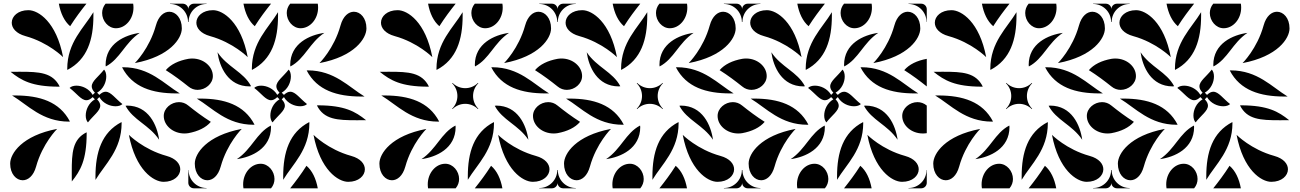

<svg xmlns="http://www.w3.org/2000/svg" viewBox="-20 -1020 7040 1040"><path d="M43.6 -897C43.6 -868.5 66.2 -838.7 117.8 -824.5C243.4 -789.8 321.8 -710.5 321.8 -710.5C285.8 -900.5 188.4 -964.9 133.8 -964.9C77.5 -964.9 43.6 -931.9 43.6 -897ZM678.2 -289.5C714.2 -99.5 811.6 -35.1 866.2 -35.1C922.5 -35.1 956.4 -68.1 956.4 -103C956.4 -131.5 933.8 -161.3 882.2 -175.5C756.5 -210.2 678.2 -289.5 678.2 -289.5ZM357 -543.6C395.6 -514.2 419.5 -477.1 448.1 -477.1C458.5 -477.1 469.5 -482 482 -494L494 -482C459.4 -461.7 444.4 -424.1 444.4 -394.2C444.4 -378.4 448.6 -364.8 456.3 -357C486.4 -395.5 523.1 -419.4 523.1 -447.8C523.1 -458.3 518.1 -469.4 506 -482L518 -494C538.3 -459.4 575.9 -444.4 605.8 -444.4C621.6 -444.4 635.2 -448.6 643 -456.3C604.5 -486.4 580.6 -523.1 552.2 -523.1C541.7 -523.1 530.7 -518.1 518 -506L506 -518C540.6 -538.3 555.6 -575.9 555.6 -605.8C555.6 -621.6 551.4 -635.2 543.7 -643C513.6 -604.6 476.9 -580.6 476.9 -552.2C476.9 -541.7 481.9 -530.7 494 -518L482 -506C461.7 -540.6 424.1 -556 394.2 -556C378.4 -556 364.8 -551.7 357 -543.6ZM710.5 -678.3C900.5 -714.3 964.9 -811.6 964.9 -866.2C964.9 -922.5 931.9 -956.4 897 -956.4C868.5 -956.4 838.7 -933.8 824.5 -882.3C789.8 -756.6 710.5 -678.3 710.5 -678.3ZM901.2 -998.5C954.9 -998.5 998.5 -954.9 998.5 -901.3H1000V-970C1000 -986.6 986.6 -1000 970 -1000H901.2ZM660 -447C700.8 -369 788 -344 842 -263C831 -342 785 -448 668 -448ZM867 -392C867 -340 917.4 -297 978.5 -297C985.6 -297 992.7 -297.5 1000 -298.7V-448.2C984.7 -461.2 966.9 -466.8 949.5 -466.8C907.3 -466.8 867 -433.8 867 -392ZM641.2 -655.3C697.4 -546.7 806 -514 935 -514H954C868 -566 791.7 -655.5 647.1 -655.8ZM878 -640C923.3 -611.4 963.4 -581.1 1000 -551.8V-701.3C947.8 -691.8 904.5 -671.3 878 -640ZM552 -668 553 -660C631 -700.8 656 -788 737 -842C658 -831 552 -785 552 -668ZM533.2 -949.5C533.2 -907.3 566.2 -867 608 -867C660 -867 703 -917.4 703 -978.5C703 -985.6 702.5 -992.7 701.3 -1000H551.8C538.8 -984.7 533.2 -966.9 533.2 -949.5ZM344.2 -647.1 344.7 -641.2C453.3 -697.4 486 -806 486 -935V-954C434 -868 344.5 -791.7 344.2 -647.1ZM298.7 -1000C308.2 -947.8 328.7 -904.5 360 -878C388.6 -923.3 418.9 -963.4 448.2 -1000ZM497.1 -64.6C497.1 -57.9 497.1 -52.2 497.2 -45.5C549.4 -131.5 638.5 -208.3 638.8 -352.9L638.3 -358.8C529.7 -302.6 497.5 -193.4 497.1 -64.6ZM368.7 -89.4C368.7 -78.7 368.8 -67.6 368.8 -56.3C368.8 -49.9 368.8 -43.6 369 -37.1C415.9 -95.5 449.2 -153 449.5 -297.6L449 -303.4C372.4 -265.5 368.7 -192.2 368.7 -89.4ZM45.5 -502.8C131.5 -450.6 208.3 -361.5 352.9 -361.2L358.8 -361.7C302.6 -470.3 193.4 -502.5 64.6 -502.9C57.9 -502.9 52.2 -502.9 45.5 -502.8ZM37.1 -631.1C95.5 -584.1 153 -550.8 297.6 -550.5L303.4 -551C265.5 -627.6 192.2 -631.3 89.4 -631.3C78.7 -631.3 67.6 -631.2 56.3 -631.2C49.9 -631.2 43.6 -631.2 37.1 -631.1ZM35.1 -133.8C35.1 -77.5 68.1 -43.6 103 -43.6C131.5 -43.6 161.3 -66.3 175.5 -117.8C210.2 -243.5 289.5 -321.8 289.5 -321.8C99.5 -285.8 35.1 -188.4 35.1 -133.8Z M1710.5 -678.2C1900.5 -714.2 1964.9 -811.6 1964.9 -866.2C1964.9 -922.5 1931.9 -956.4 1897 -956.4C1868.5 -956.4 1838.7 -933.8 1824.5 -882.2C1789.8 -756.5 1710.5 -678.2 1710.5 -678.2ZM1357 -543.6C1395.6 -514.2 1419.5 -477.1 1448.1 -477.1C1458.5 -477.1 1469.5 -482 1482 -494L1494 -482C1459.4 -461.7 1444.4 -424.1 1444.4 -394.2C1444.4 -378.4 1448.6 -364.8 1456.3 -357C1486.4 -395.5 1523.1 -419.4 1523.1 -447.8C1523.1 -458.3 1518.1 -469.4 1506 -482L1518 -494C1538.3 -459.4 1575.9 -444.4 1605.8 -444.4C1621.6 -444.4 1635.2 -448.6 1643 -456.3C1604.5 -486.4 1580.6 -523.1 1552.2 -523.1C1541.7 -523.1 1530.7 -518.1 1518 -506L1506 -518C1540.6 -538.3 1555.6 -575.9 1555.6 -605.8C1555.6 -621.6 1551.4 -635.2 1543.7 -643C1513.6 -604.5 1476.9 -580.6 1476.9 -552.2C1476.9 -541.7 1481.9 -530.7 1494 -518L1482 -506C1461.7 -540.6 1424.1 -556 1394.2 -556C1378.4 -556 1364.8 -551.7 1357 -543.6ZM1035.1 -133.8C1035.1 -77.5 1068.1 -43.6 1103 -43.6C1131.5 -43.6 1161.3 -66.2 1175.5 -117.8C1210.2 -243.4 1289.5 -321.8 1289.5 -321.8C1099.5 -285.8 1035.1 -188.4 1035.1 -133.8ZM1000 -30C1000 -13.4 1013.4 0 1030 0H1098.8V-1.5C1045.1 -1.5 1001.5 -45.1 1001.5 -98.8H1000ZM1043.6 -897C1043.6 -868.5 1066.2 -838.7 1117.8 -824.5C1243.4 -789.8 1321.8 -710.5 1321.8 -710.5C1285.8 -900.5 1188.4 -964.9 1133.8 -964.9C1077.5 -964.9 1043.6 -931.9 1043.6 -897ZM1000 -901.2H1001.5C1001.5 -954.9 1045.1 -998.5 1098.8 -998.5V-1000H1030C1013.4 -1000 1000 -986.6 1000 -970ZM1158 -737C1169 -658 1215 -552 1332 -552L1340 -553C1299.2 -631 1212 -656 1158 -737ZM1000 -551.8C1015.4 -538.8 1033.1 -533.2 1050.5 -533.2C1092.7 -533.2 1133 -566.2 1133 -608C1133 -660 1082.6 -703 1021.5 -703C1014.4 -703 1007.3 -702.5 1000 -701.3ZM1046 -486C1132 -434 1208.3 -344.5 1352.9 -344.2L1358.8 -344.7C1302.6 -453.3 1194 -486 1065 -486ZM1000 -298.7C1052.2 -308.2 1095.5 -328.7 1122 -360C1076.7 -388.6 1036.6 -418.9 1000 -448.2ZM1552 -668 1553 -660C1631 -700.8 1656 -788 1737 -842C1658 -831 1552 -785 1552 -668ZM1533.2 -949.5C1533.2 -907.3 1566.2 -867 1608 -867C1660 -867 1703 -917.4 1703 -978.5C1703 -985.6 1702.5 -992.7 1701.3 -1000H1551.8C1538.8 -984.7 1533.2 -966.9 1533.2 -949.5ZM1344.2 -647.1 1344.7 -641.2C1453.3 -697.4 1486 -806 1486 -935V-954C1434 -868 1344.5 -791.7 1344.2 -647.1ZM1298.7 -1000C1308.2 -947.8 1328.7 -904.5 1360 -878C1388.6 -923.3 1418.9 -963.4 1448.2 -1000ZM1263 -158C1342 -169 1448 -215 1448 -332L1447 -340C1369 -299.2 1344 -212 1263 -158ZM1297 -21.5C1297 -14.5 1297.5 -7.3 1298.7 0H1448.2C1461.2 -15.4 1466.8 -33.1 1466.8 -50.5C1466.8 -92.7 1433.8 -133 1392 -133C1340 -133 1297 -82.6 1297 -21.5ZM1514 -46C1566 -132 1655.5 -208.3 1655.8 -352.9L1655.3 -358.8C1546.7 -302.6 1514 -194 1514 -65ZM1551.8 0H1701.3C1691.8 -52.2 1671.3 -95.5 1640 -122C1611.3 -76.7 1581.1 -36.6 1551.8 0ZM1641.2 -638.3C1697.4 -529.7 1806.6 -497.5 1935.4 -497.1C1942.1 -497.1 1947.8 -497.1 1954.5 -497.2C1868.5 -549.4 1791.7 -638.5 1647.1 -638.8ZM1696.6 -449C1734.5 -372.4 1807.8 -368.7 1910.6 -368.7C1921.3 -368.7 1932.4 -368.8 1943.7 -368.8C1950.1 -368.8 1956.4 -368.8 1962.9 -369C1904.5 -415.9 1847 -449.2 1702.4 -449.5ZM1678.2 -289.5C1714.2 -99.5 1811.6 -35.1 1866.2 -35.1C1922.5 -35.1 1956.4 -68.1 1956.4 -103C1956.4 -131.5 1933.8 -161.3 1882.2 -175.5C1756.5 -210.2 1678.2 -289.5 1678.2 -289.5Z M2045.5 -502.8C2131.5 -450.6 2208.3 -361.5 2352.9 -361.2L2358.8 -361.7C2302.6 -470.3 2193.4 -502.5 2064.6 -502.9C2057.9 -502.9 2052.2 -502.9 2045.5 -502.8ZM2037.1 -631C2095.5 -584.1 2153 -550.8 2297.6 -550.5L2303.4 -551C2265.5 -627.6 2192.2 -631.3 2089.4 -631.3C2078.7 -631.3 2067.6 -631.2 2056.3 -631.2C2049.9 -631.2 2043.6 -631.2 2037.1 -631ZM2263 -158C2342 -169 2448 -215 2448 -332L2447 -340C2369 -299.2 2344 -212 2263 -158ZM2297 -21.5C2297 -14.5 2297.5 -7.3 2298.7 0H2448.2C2461.2 -15.4 2466.8 -33.1 2466.8 -50.5C2466.8 -92.7 2433.8 -133 2392 -133C2340 -133 2297 -82.6 2297 -21.5ZM2514 -46C2566 -132 2655.5 -208.3 2655.8 -352.9L2655.3 -358.8C2546.7 -302.6 2514 -194 2514 -65ZM2551.8 0H2701.3C2691.8 -52.2 2671.3 -95.5 2640 -122C2611.3 -76.7 2581.1 -36.6 2551.8 0ZM2552 -668 2553 -660C2631 -700.8 2656 -788 2737 -842C2658 -831 2552 -785 2552 -668ZM2533.2 -949.5C2533.2 -907.3 2566.2 -867 2608 -867C2660 -867 2703 -917.4 2703 -978.5C2703 -985.6 2702.5 -992.7 2701.3 -1000H2551.8C2538.8 -984.7 2533.2 -966.9 2533.2 -949.5ZM2344.2 -647.1 2344.7 -641.2C2453.3 -697.4 2486 -806 2486 -935V-954C2434 -868 2344.5 -791.7 2344.2 -647.1ZM2298.7 -1000C2308.2 -947.8 2328.7 -904.5 2360 -878C2388.6 -923.3 2418.9 -963.4 2448.2 -1000ZM2660 -447C2700.8 -369 2788 -344 2842 -263C2831 -342 2785 -448 2668 -448ZM2867 -392C2867 -340 2917.4 -297 2978.5 -297C2985.6 -297 2992.7 -297.5 3000 -298.7V-448.2C2984.7 -461.2 2966.9 -466.8 2949.5 -466.8C2907.3 -466.8 2867 -433.8 2867 -392ZM2641.2 -655.3C2697.4 -546.7 2806 -514 2935 -514H2954C2868 -566 2791.7 -655.5 2647.1 -655.8ZM2878 -640C2923.3 -611.3 2963.4 -581.1 3000 -551.8V-701.3C2947.8 -691.8 2904.5 -671.3 2878 -640ZM2678.2 -289.5C2714.2 -99.5 2811.6 -35.1 2866.2 -35.1C2922.5 -35.1 2956.4 -68.1 2956.4 -103C2956.4 -131.5 2933.8 -161.3 2882.2 -175.5C2756.5 -210.2 2678.2 -289.5 2678.2 -289.5ZM2901.2 0H2970C2986.6 0 3000 -13.4 3000 -30V-98.8H2998.5C2998.5 -45.1 2954.9 -1.5 2901.2 -1.5ZM2710.5 -678.3C2900.5 -714.3 2964.9 -811.6 2964.9 -866.2C2964.9 -922.5 2931.9 -956.4 2897 -956.4C2868.5 -956.4 2838.7 -933.8 2824.5 -882.3C2789.8 -756.6 2710.5 -678.3 2710.5 -678.3ZM2901.2 -998.5C2954.9 -998.5 2998.5 -954.9 2998.5 -901.3H3000V-970C3000 -986.6 2986.6 -1000 2970 -1000H2901.2ZM2429.1 -431.2 2431.2 -429.1C2450.2 -448.1 2475.1 -457.6 2500 -457.6C2524.9 -457.6 2549.8 -448.1 2568.8 -429.1L2570.9 -431.2C2551.9 -450.2 2542.4 -475.1 2542.4 -500C2542.4 -524.9 2551.9 -549.8 2570.9 -568.8L2568.8 -570.9C2549.8 -551.9 2524.9 -542.4 2500 -542.4C2475.1 -542.4 2450.2 -551.9 2431.2 -570.9L2429.1 -568.8C2448.1 -549.8 2457.6 -524.9 2457.6 -500C2457.6 -475.1 2448.1 -450.2 2429.1 -431.2ZM2043.6 -897C2043.6 -868.5 2066.2 -838.7 2117.8 -824.5C2243.4 -789.8 2321.8 -710.5 2321.8 -710.5C2285.8 -900.5 2188.4 -964.9 2133.8 -964.9C2077.5 -964.9 2043.6 -931.9 2043.6 -897ZM2035.1 -133.8C2035.1 -77.5 2068.1 -43.6 2103 -43.6C2131.5 -43.6 2161.3 -66.2 2175.5 -117.7C2210.2 -243.4 2289.5 -321.7 2289.5 -321.7C2099.5 -285.7 2035.1 -188.4 2035.1 -133.8Z M3035.1 -133.8C3035.1 -77.5 3068.1 -43.6 3103 -43.6C3131.5 -43.6 3161.3 -66.3 3175.5 -117.8C3210.2 -243.5 3289.5 -321.8 3289.5 -321.8C3099.5 -285.8 3035.1 -188.4 3035.1 -133.8ZM3000 -30C3000 -13.4 3013.4 0 3030 0H3098.8V-1.5C3045.1 -1.5 3001.5 -45.1 3001.5 -98.8H3000ZM3043.6 -897C3043.6 -868.5 3066.2 -838.7 3117.8 -824.5C3243.4 -789.8 3321.8 -710.5 3321.8 -710.5C3285.8 -900.5 3188.4 -964.9 3133.8 -964.9C3077.5 -964.9 3043.6 -931.9 3043.6 -897ZM3000 -901.3H3001.5C3001.5 -954.9 3045.1 -998.5 3098.8 -998.5V-1000H3030C3013.4 -1000 3000 -986.6 3000 -970ZM3710.5 -678.3C3900.5 -714.3 3964.9 -811.6 3964.9 -866.2C3964.9 -922.5 3931.9 -956.4 3897 -956.4C3868.5 -956.4 3838.7 -933.8 3824.5 -882.3C3789.8 -756.6 3710.5 -678.3 3710.5 -678.3ZM3901.2 -998.5C3954.9 -998.5 3998.5 -954.9 3998.5 -901.3H4000V-970C4000 -986.6 3986.6 -1000 3970 -1000H3901.2ZM3678.2 -289.5C3714.2 -99.5 3811.6 -35.1 3866.2 -35.1C3922.5 -35.1 3956.4 -68.1 3956.4 -103C3956.4 -131.5 3933.8 -161.3 3882.2 -175.5C3756.5 -210.2 3678.2 -289.5 3678.2 -289.5ZM3901.2 0H3970C3986.6 0 4000 -13.4 4000 -30V-98.8H3998.5C3998.5 -45.1 3954.9 -1.5 3901.2 -1.5ZM3158 -737C3169 -658 3215 -552 3332 -552L3340 -553C3299.2 -631 3212 -656 3158 -737ZM3000 -551.8C3015.4 -538.8 3033.1 -533.2 3050.5 -533.2C3092.7 -533.2 3133 -566.2 3133 -608C3133 -660 3082.6 -703.1 3021.5 -703.1C3014.4 -703.1 3007.3 -702.5 3000 -701.3ZM3046 -486C3132 -434 3208.3 -344.5 3352.9 -344.2L3358.8 -344.7C3302.6 -453.3 3194 -486 3065 -486ZM3000 -298.7C3052.2 -308.2 3095.5 -328.7 3122 -360C3076.7 -388.7 3036.6 -418.9 3000 -448.2ZM3660 -447C3700.8 -369 3788 -344 3842 -263C3831 -342 3785 -448 3668 -448ZM3867 -392C3867 -340 3917.4 -297 3978.5 -297C3985.6 -297 3992.7 -297.5 4000 -298.7V-448.2C3984.7 -461.2 3966.9 -466.8 3949.5 -466.8C3907.3 -466.8 3867 -433.8 3867 -392ZM3641.2 -655.3C3697.4 -546.7 3806 -514 3935 -514H3954C3868 -566 3791.7 -655.5 3647.1 -655.8ZM3878 -640C3923.3 -611.4 3963.4 -581.1 4000 -551.8V-701.3C3947.8 -691.8 3904.5 -671.3 3878 -640ZM3552 -668 3553 -660C3631 -700.8 3656 -788 3737 -842C3658 -831 3552 -785 3552 -668ZM3533.2 -949.5C3533.2 -907.3 3566.2 -867 3608 -867C3660 -867 3703 -917.4 3703 -978.5C3703 -985.6 3702.5 -992.7 3701.3 -1000H3551.8C3538.8 -984.7 3533.2 -966.9 3533.2 -949.5ZM3344.2 -647.1 3344.7 -641.2C3453.3 -697.4 3486 -806 3486 -935V-954C3434 -868 3344.5 -791.7 3344.2 -647.1ZM3298.7 -1000C3308.2 -947.8 3328.7 -904.5 3360 -878C3388.6 -923.3 3418.9 -963.4 3448.2 -1000ZM3263 -158C3342 -169 3448 -215 3448 -332L3447 -340C3369 -299.2 3344 -212 3263 -158ZM3297 -21.5C3297 -14.5 3297.5 -7.3 3298.7 0H3448.2C3461.2 -15.4 3466.8 -33.1 3466.8 -50.5C3466.8 -92.7 3433.8 -133 3392 -133C3340 -133 3297 -82.6 3297 -21.5ZM3514 -46C3566 -132 3655.5 -208.3 3655.8 -352.9L3655.3 -358.8C3546.7 -302.6 3514 -194 3514 -65ZM3551.8 0H3701.3C3691.8 -52.2 3671.3 -95.5 3640 -122C3611.3 -76.7 3581.1 -36.6 3551.8 0ZM3429.1 -431.2 3431.2 -429.1C3450.2 -448.1 3475.1 -457.6 3500 -457.6C3524.9 -457.6 3549.8 -448.1 3568.8 -429.1L3570.9 -431.2C3551.9 -450.2 3542.4 -475.1 3542.4 -500C3542.4 -524.9 3551.9 -549.8 3570.9 -568.8L3568.8 -570.9C3549.8 -551.9 3524.9 -542.4 3500 -542.4C3475.1 -542.4 3450.2 -551.9 3431.2 -570.9L3429.1 -568.8C3448.1 -549.8 3457.6 -524.9 3457.6 -500C3457.6 -475.1 3448.1 -450.2 3429.1 -431.2Z M4357 -543.6C4395.6 -514.2 4419.5 -477.1 4448.1 -477.1C4458.5 -477.1 4469.5 -482 4482 -494L4494 -482C4459.4 -461.7 4444.4 -424.1 4444.4 -394.2C4444.4 -378.4 4448.6 -364.8 4456.3 -357C4486.4 -395.5 4523.1 -419.4 4523.1 -447.8C4523.1 -458.3 4518.1 -469.4 4506 -482L4518 -494C4538.3 -459.4 4575.9 -444.4 4605.8 -444.4C4621.6 -444.4 4635.2 -448.6 4643 -456.3C4604.5 -486.4 4580.6 -523.1 4552.2 -523.1C4541.7 -523.1 4530.7 -518.1 4518 -506L4506 -518C4540.6 -538.3 4555.6 -575.9 4555.6 -605.8C4555.6 -621.6 4551.4 -635.2 4543.7 -643C4513.6 -604.5 4476.9 -580.6 4476.9 -552.2C4476.9 -541.7 4481.9 -530.7 4494 -518L4482 -506C4461.7 -540.6 4424.1 -556 4394.2 -556C4378.4 -556 4364.8 -551.7 4357 -543.6ZM4263 -158C4342 -169 4448 -215 4448 -332L4447 -340C4369 -299.2 4344 -212 4263 -158ZM4297 -21.5C4297 -14.5 4297.5 -7.3 4298.7 0H4448.2C4461.2 -15.4 4466.8 -33.1 4466.8 -50.5C4466.8 -92.7 4433.8 -133 4392 -133C4340 -133 4297 -82.6 4297 -21.5ZM4514 -46C4566 -132 4655.5 -208.3 4655.8 -352.9L4655.3 -358.8C4546.7 -302.6 4514 -194 4514 -65ZM4551.8 0H4701.3C4691.8 -52.2 4671.3 -95.5 4640 -122C4611.3 -76.7 4581.1 -36.6 4551.8 0ZM4552 -668 4553 -660C4631 -700.8 4656 -788 4737 -842C4658 -831 4552 -785 4552 -668ZM4533.2 -949.5C4533.2 -907.3 4566.2 -867 4608 -867C4660 -867 4703 -917.4 4703 -978.5C4703 -985.6 4702.5 -992.7 4701.3 -1000H4551.8C4538.8 -984.7 4533.2 -966.9 4533.2 -949.5ZM4344.2 -647.1 4344.7 -641.2C4453.3 -697.4 4486 -806 4486 -935V-954C4434 -868 4344.5 -791.7 4344.2 -647.1ZM4298.7 -1000C4308.2 -947.8 4328.7 -904.5 4360 -878C4388.6 -923.3 4418.9 -963.4 4448.2 -1000ZM4660 -447C4700.8 -369 4788 -344 4842 -263C4831 -342 4785 -448 4668 -448ZM4867 -392C4867 -340 4917.4 -297 4978.5 -297C4985.6 -297 4992.7 -297.5 5000 -298.7V-448.2C4984.7 -461.2 4966.9 -466.8 4949.5 -466.8C4907.3 -466.8 4867 -433.8 4867 -392ZM4641.2 -655.3C4697.4 -546.7 4806 -514 4935 -514H4954C4868 -566 4791.7 -655.5 4647.1 -655.8ZM4878 -640C4923.3 -611.3 4963.4 -581.1 5000 -551.8V-701.3C4947.8 -691.8 4904.5 -671.3 4878 -640ZM4158 -737C4169 -658 4215 -552 4332 -552L4340 -553C4299.2 -631 4212 -656 4158 -737ZM4000 -551.8C4015.4 -538.8 4033.1 -533.2 4050.5 -533.2C4092.7 -533.2 4133 -566.2 4133 -608C4133 -660 4082.6 -703.1 4021.5 -703.1C4014.4 -703.1 4007.3 -702.5 4000 -701.3ZM4046 -486C4132 -434 4208.3 -344.5 4352.9 -344.2L4358.8 -344.7C4302.6 -453.3 4194 -486 4065 -486ZM4000 -298.7C4052.2 -308.2 4095.5 -328.7 4122 -360C4076.7 -388.7 4036.6 -418.9 4000 -448.2ZM4678.2 -289.5C4714.2 -99.5 4811.6 -35.1 4866.2 -35.1C4922.5 -35.1 4956.4 -68.1 4956.4 -103C4956.4 -131.5 4933.8 -161.3 4882.2 -175.5C4756.5 -210.2 4678.2 -289.5 4678.2 -289.5ZM4901.2 0H4970C4986.6 0 5000 -13.4 5000 -30V-98.8H4998.5C4998.5 -45.1 4954.9 -1.5 4901.2 -1.5ZM4710.5 -678.3C4900.5 -714.3 4964.9 -811.6 4964.9 -866.2C4964.9 -922.5 4931.9 -956.4 4897 -956.4C4868.5 -956.4 4838.7 -933.8 4824.5 -882.3C4789.8 -756.6 4710.5 -678.3 4710.5 -678.3ZM4901.2 -998.5C4954.9 -998.5 4998.5 -954.9 4998.5 -901.3H5000V-970C5000 -986.6 4986.6 -1000 4970 -1000H4901.2ZM4043.6 -897C4043.6 -868.5 4066.2 -838.7 4117.8 -824.5C4243.4 -789.8 4321.8 -710.5 4321.8 -710.5C4285.8 -900.5 4188.4 -964.9 4133.8 -964.9C4077.5 -964.9 4043.6 -931.9 4043.6 -897ZM4000 -901.3H4001.5C4001.5 -954.9 4045.1 -998.5 4098.8 -998.5V-1000H4030C4013.4 -1000 4000 -986.6 4000 -970ZM4035.1 -133.8C4035.1 -77.5 4068.1 -43.6 4103 -43.6C4131.5 -43.6 4161.3 -66.3 4175.5 -117.8C4210.2 -243.5 4289.5 -321.8 4289.5 -321.8C4099.5 -285.8 4035.1 -188.4 4035.1 -133.8ZM4000 -30C4000 -13.4 4013.4 0 4030 0H4098.8V-1.5C4045.1 -1.5 4001.5 -45.1 4001.5 -98.8H4000Z M5045.5 -502.8C5131.5 -450.6 5208.3 -361.5 5352.9 -361.2L5358.8 -361.7C5302.6 -470.3 5193.4 -502.5 5064.6 -502.9C5057.9 -502.9 5052.2 -502.9 5045.5 -502.8ZM5037.1 -631C5095.5 -584.1 5153 -550.8 5297.6 -550.5L5303.4 -551C5265.5 -627.6 5192.2 -631.3 5089.4 -631.3C5078.7 -631.3 5067.6 -631.2 5056.3 -631.2C5049.9 -631.2 5043.6 -631.2 5037.1 -631ZM5263 -158C5342 -169 5448 -215 5448 -332L5447 -340C5369 -299.2 5344 -212 5263 -158ZM5297 -21.5C5297 -14.5 5297.5 -7.3 5298.7 0H5448.2C5461.2 -15.4 5466.8 -33.1 5466.8 -50.5C5466.8 -92.7 5433.8 -133 5392 -133C5340 -133 5297 -82.6 5297 -21.5ZM5514 -46C5566 -132 5655.5 -208.3 5655.8 -352.9L5655.3 -358.8C5546.7 -302.6 5514 -194 5514 -65ZM5551.8 0H5701.3C5691.8 -52.2 5671.3 -95.5 5640 -122C5611.3 -76.7 5581.1 -36.6 5551.8 0ZM5552 -668 5553 -660C5631 -700.8 5656 -788 5737 -842C5658 -831 5552 -785 5552 -668ZM5533.2 -949.5C5533.2 -907.3 5566.2 -867 5608 -867C5660 -867 5703 -917.4 5703 -978.5C5703 -985.6 5702.5 -992.7 5701.3 -1000H5551.8C5538.8 -984.7 5533.2 -966.9 5533.2 -949.5ZM5344.2 -647.1 5344.7 -641.2C5453.3 -697.4 5486 -806 5486 -935V-954C5434 -868 5344.5 -791.7 5344.2 -647.1ZM5298.7 -1000C5308.2 -947.8 5328.7 -904.5 5360 -878C5388.6 -923.3 5418.9 -963.4 5448.2 -1000ZM5660 -447C5700.8 -369 5788 -344 5842 -263C5831 -342 5785 -448 5668 -448ZM5867 -392C5867 -340 5917.4 -297 5978.5 -297C5985.6 -297 5992.7 -297.5 6000 -298.7V-448.2C5984.7 -461.2 5966.9 -466.8 5949.5 -466.8C5907.3 -466.8 5867 -433.8 5867 -392ZM5641.2 -655.3C5697.4 -546.7 5806 -514 5935 -514H5954C5868 -566 5791.7 -655.5 5647.1 -655.8ZM5878 -640C5923.3 -611.3 5963.4 -581.1 6000 -551.8V-701.3C5947.8 -691.8 5904.5 -671.3 5878 -640ZM5678.2 -289.5C5714.2 -99.5 5811.6 -35.1 5866.2 -35.1C5922.5 -35.1 5956.4 -68.1 5956.4 -103C5956.4 -131.5 5933.8 -161.3 5882.2 -175.5C5756.5 -210.2 5678.2 -289.5 5678.2 -289.5ZM5901.2 0H5970C5986.6 0 6000 -13.4 6000 -30V-98.8H5998.5C5998.5 -45.1 5954.9 -1.5 5901.2 -1.5ZM5710.5 -678.3C5900.5 -714.3 5964.9 -811.6 5964.9 -866.2C5964.9 -922.5 5931.9 -956.4 5897 -956.4C5868.5 -956.4 5838.7 -933.8 5824.5 -882.3C5789.8 -756.6 5710.5 -678.3 5710.5 -678.3ZM5901.2 -998.5C5954.9 -998.5 5998.5 -954.9 5998.5 -901.3H6000V-970C6000 -986.6 5986.6 -1000 5970 -1000H5901.2ZM5429.1 -431.2 5431.2 -429.1C5450.2 -448.1 5475.1 -457.6 5500 -457.6C5524.9 -457.6 5549.8 -448.1 5568.8 -429.1L5570.9 -431.2C5551.9 -450.2 5542.4 -475.1 5542.4 -500C5542.4 -524.9 5551.9 -549.8 5570.9 -568.8L5568.8 -570.9C5549.8 -551.9 5524.9 -542.4 5500 -542.4C5475.1 -542.4 5450.2 -551.9 5431.2 -570.9L5429.1 -568.8C5448.1 -549.8 5457.6 -524.9 5457.6 -500C5457.6 -475.1 5448.1 -450.2 5429.1 -431.2ZM5043.6 -897C5043.6 -868.5 5066.2 -838.7 5117.8 -824.5C5243.4 -789.8 5321.8 -710.5 5321.8 -710.5C5285.8 -900.5 5188.4 -964.9 5133.8 -964.9C5077.5 -964.9 5043.6 -931.9 5043.6 -897ZM5035.1 -133.8C5035.1 -77.5 5068.1 -43.6 5103 -43.6C5131.5 -43.6 5161.3 -66.2 5175.5 -117.7C5210.2 -243.4 5289.5 -321.7 5289.5 -321.7C5099.5 -285.7 5035.1 -188.4 5035.1 -133.8Z M6710.5 -678.2C6900.5 -714.2 6964.9 -811.6 6964.9 -866.2C6964.9 -922.5 6931.9 -956.4 6897 -956.4C6868.5 -956.4 6838.7 -933.8 6824.5 -882.2C6789.8 -756.5 6710.5 -678.2 6710.5 -678.2ZM6357 -543.6C6395.6 -514.2 6419.5 -477.1 6448.1 -477.1C6458.5 -477.1 6469.5 -482 6482 -494L6494 -482C6459.4 -461.7 6444.4 -424.1 6444.4 -394.2C6444.4 -378.4 6448.6 -364.8 6456.3 -357C6486.4 -395.5 6523.1 -419.4 6523.1 -447.8C6523.1 -458.3 6518.1 -469.4 6506 -482L6518 -494C6538.3 -459.4 6575.9 -444.4 6605.8 -444.4C6621.6 -444.4 6635.2 -448.6 6643 -456.3C6604.5 -486.4 6580.6 -523.1 6552.2 -523.1C6541.7 -523.1 6530.7 -518.1 6518 -506L6506 -518C6540.6 -538.3 6555.6 -575.9 6555.6 -605.8C6555.6 -621.6 6551.4 -635.2 6543.7 -643C6513.6 -604.5 6476.9 -580.6 6476.9 -552.2C6476.9 -541.7 6481.9 -530.7 6494 -518L6482 -506C6461.7 -540.6 6424.1 -556 6394.2 -556C6378.4 -556 6364.8 -551.7 6357 -543.6ZM6035.1 -133.8C6035.1 -77.5 6068.1 -43.6 6103 -43.6C6131.5 -43.6 6161.3 -66.2 6175.5 -117.8C6210.2 -243.4 6289.5 -321.8 6289.5 -321.8C6099.5 -285.8 6035.1 -188.4 6035.1 -133.8ZM6000 -30C6000 -13.4 6013.4 0 6030 0H6098.8V-1.5C6045.1 -1.5 6001.5 -45.1 6001.5 -98.8H6000ZM6043.6 -897C6043.6 -868.5 6066.2 -838.7 6117.8 -824.5C6243.4 -789.8 6321.8 -710.5 6321.8 -710.5C6285.8 -900.5 6188.4 -964.9 6133.8 -964.9C6077.5 -964.9 6043.6 -931.9 6043.6 -897ZM6000 -901.2H6001.5C6001.5 -954.9 6045.1 -998.5 6098.8 -998.5V-1000H6030C6013.4 -1000 6000 -986.6 6000 -970ZM6158 -737C6169 -658 6215 -552 6332 -552L6340 -553C6299.2 -631 6212 -656 6158 -737ZM6000 -551.8C6015.4 -538.8 6033.1 -533.2 6050.5 -533.2C6092.7 -533.2 6133 -566.2 6133 -608C6133 -660 6082.6 -703 6021.5 -703C6014.4 -703 6007.3 -702.5 6000 -701.3ZM6046 -486C6132 -434 6208.3 -344.5 6352.9 -344.2L6358.8 -344.7C6302.6 -453.3 6194 -486 6065 -486ZM6000 -298.7C6052.2 -308.2 6095.5 -328.7 6122 -360C6076.7 -388.6 6036.6 -418.9 6000 -448.2ZM6552 -668 6553 -660C6631 -700.8 6656 -788 6737 -842C6658 -831 6552 -785 6552 -668ZM6533.2 -949.5C6533.2 -907.3 6566.2 -867 6608 -867C6660 -867 6703 -917.4 6703 -978.5C6703 -985.6 6702.5 -992.7 6701.3 -1000H6551.8C6538.8 -984.7 6533.2 -966.9 6533.2 -949.5ZM6344.2 -647.1 6344.7 -641.2C6453.3 -697.4 6486 -806 6486 -935V-954C6434 -868 6344.5 -791.7 6344.2 -647.1ZM6298.7 -1000C6308.2 -947.8 6328.7 -904.5 6360 -878C6388.6 -923.3 6418.9 -963.4 6448.2 -1000ZM6263 -158C6342 -169 6448 -215 6448 -332L6447 -340C6369 -299.2 6344 -212 6263 -158ZM6297 -21.5C6297 -14.5 6297.5 -7.3 6298.7 0H6448.2C6461.2 -15.4 6466.8 -33.1 6466.8 -50.5C6466.8 -92.7 6433.8 -133 6392 -133C6340 -133 6297 -82.6 6297 -21.5ZM6514 -46C6566 -132 6655.5 -208.3 6655.8 -352.9L6655.3 -358.8C6546.7 -302.6 6514 -194 6514 -65ZM6551.8 0H6701.3C6691.8 -52.2 6671.3 -95.5 6640 -122C6611.3 -76.7 6581.1 -36.6 6551.8 0ZM6641.2 -638.3C6697.4 -529.7 6806.6 -497.5 6935.4 -497.1C6942.1 -497.1 6947.8 -497.1 6954.5 -497.2C6868.5 -549.4 6791.7 -638.5 6647.1 -638.8ZM6696.6 -449C6734.5 -372.4 6807.8 -368.7 6910.6 -368.7C6921.3 -368.7 6932.4 -368.8 6943.7 -368.8C6950.1 -368.8 6956.4 -368.8 6962.9 -369C6904.5 -415.9 6847 -449.2 6702.4 -449.5ZM6678.2 -289.5C6714.2 -99.5 6811.6 -35.1 6866.2 -35.1C6922.5 -35.1 6956.4 -68.1 6956.4 -103C6956.4 -131.5 6933.8 -161.3 6882.2 -175.5C6756.5 -210.2 6678.2 -289.5 6678.2 -289.5Z"/></svg>

Font: GlukFrames07
Style: Medium
Weight: 500
Monospace: yes
Designer: gluk
Foundry: gluk
Version: Version 1.00